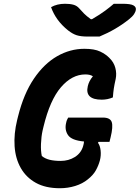

<svg xmlns="http://www.w3.org/2000/svg" viewBox="-20 -979 741 1019"><path d="M342 -355H526Q565 -355 573 -331Q581 -307 567 -250L561 -226H503L500 -221Q511 -207 514 -180.5Q517 -154 510 -127Q503 -101 489 -75.5Q475 -50 446 -27Q418 -4 379 8Q340 20 298 20Q222 20 170.5 -8.5Q119 -37 90.5 -87Q62 -137 57.5 -202.5Q53 -268 71 -342L76 -362Q106 -482 160 -561.5Q214 -641 283 -680.5Q352 -720 428 -720Q481 -720 511.5 -705.5Q542 -691 561 -671Q584 -649 592 -619Q600 -589 594 -560Q587 -529 584 -509Q581 -489 579 -462Q551 -450 520 -450Q429 -450 446 -522Q449 -535 455.5 -548Q462 -561 473 -574Q459 -584 433 -584Q362 -584 303.5 -516Q245 -448 211 -307L206 -286Q199 -254 197.5 -215.5Q196 -177 202 -151Q219 -137 243.5 -131Q268 -125 302 -125Q344 -125 377 -145.5Q410 -166 421 -203Q425 -216 426 -228Q360 -234 341 -262Q322 -290 331 -327Q333 -337 335.5 -342.5Q338 -348 342 -355ZM508 -785H444Q409 -785 387 -792Q365 -799 341 -818Q276 -870 251 -941Q283 -959 325 -959Q351 -959 369.5 -954Q388 -949 401 -934Q413 -920 426 -907Q439 -894 462 -877H468Q511 -902 538.5 -922.5Q566 -943 584 -959H629Q673 -959 688 -950.5Q703 -942 701 -928Q700 -917 691.5 -904Q683 -891 664 -876Q595 -821 508 -785Z"/></svg>

Font: Recursive Mn Csl St XBd
Style: Italic
Weight: 800
Italic angle: -15°
Monospace: yes
Version: Version 1.079;hotconv 1.0.112;makeotfexe 2.5.65598; ttfautoh